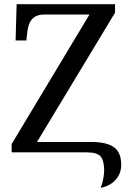

<svg xmlns="http://www.w3.org/2000/svg" viewBox="-20 -734 632 925"><path d="M423.8 -49.8Q493.2 -49.8 528.6 -24.9Q564 0 564 60.1Q564 101.6 537.4 131.8Q510.7 162.1 464.8 170.9Q473.6 149.9 477.8 125.5Q481.9 101.1 481.9 87.9Q481.9 42 465.8 21Q449.7 0 397 0H36.1V-40L411.1 -664.1H193.8Q157.2 -664.1 137 -644.3Q116.7 -624.5 111.8 -582L106.9 -539.1H55.2L60.1 -713.9H534.2V-672.9L158.2 -49.8ZM549.8 -135.7Z"/></svg>

Font: Noto Serif
Style: Regular
Weight: 400
Designer: Monotype Design team
Foundry: Monotype Imaging Inc.
Version: Version 1.02